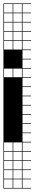

<svg xmlns="http://www.w3.org/2000/svg" viewBox="-20 -827 201 1115"><path d="M57.1 -803.6V-753.6H107.1V-803.6ZM3.6 -700H53.6V-750H3.6ZM57.1 -700H107.1V-750H57.1ZM3.6 -646.4H53.6V-696.4H3.6ZM57.1 -646.4H107.1V-696.4H57.1ZM3.6 -592.9H53.6V-642.9H3.6ZM57.1 -592.9H107.1V-642.9H57.1ZM3.6 -539.3H53.6V-589.3H3.6ZM57.1 -539.3H107.1V-589.3H57.1ZM3.6 -378.6H53.6V-428.6H3.6ZM57.1 -378.6H107.1V-428.6H57.1ZM3.6 50H53.6V0H3.6ZM57.1 50H107.1V0H57.1ZM3.6 103.6H53.6V53.6H3.6ZM57.1 103.6H107.1V53.6H57.1ZM3.6 157.1H53.6V107.1H3.6ZM57.1 157.1H107.1V107.1H57.1ZM3.6 210.7H53.6V160.7H3.6ZM57.1 210.7H107.1V160.7H57.1ZM3.6 264.3H53.6V214.3H3.6ZM57.1 264.3H107.1V214.3H57.1ZM3.6 -803.6V-753.6H53.6V-803.6ZM160.7 -803.6H110.7V-753.6H160.7V-750H110.7V-700H160.7V-696.4H110.7V-646.4H160.7V-642.9H110.7V-592.9H160.7V-589.3H110.7V-539.3H160.7V-535.7H110.7V-485.7H160.7V-482.1H110.7V-432.1H160.7V-428.6H110.7V-378.6H160.7V-375H110.7V-325H160.7V-321.4H110.7V-271.4H160.7V-267.9H110.7V-217.9H160.7V-214.3H110.7V-164.3H160.7V-160.7H110.7V-110.7H160.7V-107.1H110.7V-57.1H160.7V-53.6H110.7V-3.6H160.7V0H110.7V50H160.7V53.6H110.7V103.6H160.7V107.1H110.7V157.1H160.7V160.7H110.7V210.7H160.7V214.3H110.7V264.3H160.7V267.9H0V-807.1H160.7Z"/></svg>

Font: Jersey 10 Charted
Style: Regular
Weight: 400
Designer: Sarah Cadigan-Fried
Version: Version 1.000; ttfautohint (v1.8.4.7-5d5b)